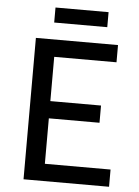

<svg xmlns="http://www.w3.org/2000/svg" viewBox="-58 -910 690 955"><g transform="rotate(5 286.5 -432.5)"><path d="M506 -706V-620H195V-399H448V-313H195V-86H523V0H96V-706ZM445 -865V-790H180V-865Z"/></g></svg>

Font: Museo Sans Medium
Style: Regular
Weight: 500
Designer: Jos Buivenga
Foundry: Jos Buivenga & Rosetta Type Foundry (extension, remastering)
Version: Version 3.600;PS 1.000;hotconv 1.0.88;makeotf.lib2.5.647800;